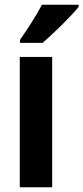

<svg xmlns="http://www.w3.org/2000/svg" viewBox="-20 -786 350 806"><path d="M310 -757V-766H156C132 -721 98 -667 64 -619V-606H159C206 -647 280 -719 310 -757ZM199 0V-547H63V0Z"/></svg>

Font: Noto Sans Armenian Condensed
Style: Regular
Weight: 400
Width: 3
Designer: Monotype Design Team
Foundry: Monotype Imaging Inc.
Version: Version 2.008